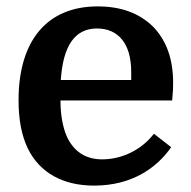

<svg xmlns="http://www.w3.org/2000/svg" viewBox="-20 -570 596 600"><path d="M518 -256C521 -287 521 -296 521 -311C521 -386 500 -444 458 -487C415 -529 358 -550 285 -550C128 -550 38 -444 38 -257C38 -198 47 -147 67 -106C104 -30 177 10 274 10C390 10 468 -43 515 -110L461 -152C420 -99 358 -72 299 -72C246 -72 210 -98 189 -143C176 -173 169 -211 169 -256ZM283 -481C350 -481 390 -433 390 -346V-320H170C177 -427 214 -481 283 -481Z"/></svg>

Font: Domine
Style: Bold
Weight: 700
Designer: Pablo Impallari, Rodrigo Fuenzalida, Brenda Gallo
Foundry: Pablo Impallari, Rodrigo Fuenzalida, Brenda Gallo
Version: Version 2.000